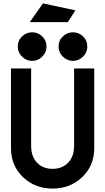

<svg xmlns="http://www.w3.org/2000/svg" viewBox="-20 -1105 622 1135"><path d="M291 9.8Q186.5 9.8 115.7 -58.1Q44.9 -126 44.9 -230V-700.2H164.1V-243.2Q164.1 -179.2 199 -143.1Q233.9 -106.9 291 -106.9Q347.2 -106.9 382.6 -143.1Q418 -179.2 418 -243.2V-700.2H537.1V-230Q537.1 -126 466.1 -58.1Q395 9.8 291 9.8ZM85 -830.1Q85 -865.7 110.6 -889.9Q136.2 -914.1 169.9 -914.1Q204.6 -914.1 229.7 -889.9Q254.9 -865.7 254.9 -830.1Q254.9 -794.9 229.5 -770Q204.1 -745.1 169.9 -745.1Q136.2 -745.1 110.6 -770Q85 -794.9 85 -830.1ZM155.8 -974.1 233.9 -1085 425.8 -1043.9 380.9 -974.1ZM326.2 -830.1Q326.2 -865.7 351.8 -889.9Q377.4 -914.1 411.1 -914.1Q445.8 -914.1 470.9 -889.9Q496.1 -865.7 496.1 -830.1Q496.1 -794.9 470.7 -770Q445.3 -745.1 411.1 -745.1Q377.4 -745.1 351.8 -770Q326.2 -794.9 326.2 -830.1Z"/></svg>

Font: Cakra Normal
Style: Regular
Weight: 400
Designer: Lucia Kollert, Vojtech Kollert
Foundry: OoM Type
Version: Version 1.000;Glyphs 3.1.1 (3148)